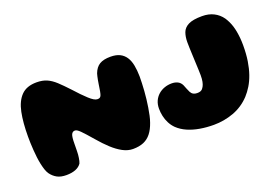

<svg xmlns="http://www.w3.org/2000/svg" viewBox="-93 -887 1718 1198"><g transform="rotate(-20 766.0 -287.5)"><path d="M180.5 24Q143.5 24 119.2 10.8Q95 -2.5 78 -26Q69.5 -38 63.2 -56.5Q57 -75 52.2 -97.2Q47.5 -119.5 44.5 -144Q41.5 -168.5 39.8 -193.5Q38 -218.5 37.2 -241.2Q36.5 -264 36.5 -283Q36.5 -376.5 50.2 -443.8Q64 -511 99.8 -547.5Q135.5 -584 201.5 -584Q241 -584 269.5 -571.5Q298 -559 326.5 -532.8Q355 -506.5 394 -464.5Q435.5 -418 469.8 -386.5Q504 -355 523.5 -355Q532 -355 537.2 -357Q542.5 -359 546.2 -364.8Q550 -370.5 552.5 -381Q554 -386.5 555.8 -396Q557.5 -405.5 559.2 -417.2Q561 -429 563 -441.8Q565 -454.5 567.2 -467Q569.5 -479.5 572 -489.8Q574.5 -500 576.5 -507Q590.5 -544.5 617 -560.5Q643.5 -576.5 689.5 -576.5Q726.5 -576.5 751 -564.5Q775.5 -552.5 790.8 -529.5Q806 -506.5 812.5 -473.2Q819 -440 819.5 -398Q819.5 -378 818.5 -354Q817.5 -330 815.8 -303.8Q814 -277.5 810.8 -250.5Q807.5 -223.5 803.5 -197.5Q799.5 -171.5 794.2 -147.8Q789 -124 782 -104.5Q768 -64 747.5 -38Q727 -12 697.5 0.5Q668 13 626.5 13Q593 13 559 -5.2Q525 -23.5 491.2 -54.8Q457.5 -86 424 -125.5Q401.5 -151.5 385.2 -169.8Q369 -188 358 -198.8Q347 -209.5 339 -214.5Q331 -219.5 324 -219.5Q308 -219.5 300.8 -204Q293.5 -188.5 293.5 -141.5Q293.5 -130.5 293.2 -118.5Q293 -106.5 292.8 -94.5Q292.5 -82.5 291.8 -71.5Q291 -60.5 289.2 -50.2Q287.5 -40 285.5 -31.2Q283.5 -22.5 280.5 -16Q267 4 241.5 14Q216 24 180.5 24ZM1152.5 44Q1104.5 44 1060.5 36.5Q1016.5 29 980 13Q943.5 -3 917 -28.5Q898.5 -47 886.8 -70Q875 -93 869.5 -118Q864 -143 864 -167.5Q864 -196.5 874.2 -219Q884.5 -241.5 902.2 -257.2Q920 -273 943 -281.2Q966 -289.5 992 -289.5Q1014.5 -289.5 1031.8 -280.8Q1049 -272 1058 -253Q1063.5 -239 1068.8 -226Q1074 -213 1079.5 -202Q1086 -189.5 1096.8 -183.8Q1107.5 -178 1121 -178Q1134 -178 1141.8 -180.5Q1149.5 -183 1155.5 -188.5Q1162 -195.5 1167.5 -205.8Q1173 -216 1176.5 -233Q1180 -250 1180 -276Q1180 -289.5 1179 -311.2Q1178 -333 1177 -358.5Q1176 -384 1174.8 -410Q1173.5 -436 1172.8 -458.8Q1172 -481.5 1172 -497.5Q1172 -533 1182 -560.5Q1192 -588 1222.2 -603.5Q1252.5 -619 1313.5 -619Q1357.5 -619 1390.5 -602.2Q1423.5 -585.5 1445.5 -554.5Q1454.5 -541 1462.2 -525Q1470 -509 1475.8 -490.5Q1481.5 -472 1485.2 -451.2Q1489 -430.5 1491 -407.8Q1493 -385 1493 -360Q1493 -303 1485.8 -256.8Q1478.5 -210.5 1465.5 -173Q1452.5 -135.5 1434.5 -106Q1416.5 -76.5 1395 -53Q1347.5 -2.5 1284 20.8Q1220.5 44 1152.5 44Z"/></g></svg>

Font: Gluten ExtraBold
Style: Regular
Weight: 800
Designer: Tyler Finck
Foundry: Etcetera Type Company
Version: Version 1.300